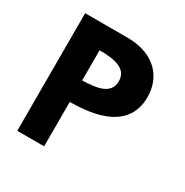

<svg xmlns="http://www.w3.org/2000/svg" viewBox="-117 -560 633 656"><g transform="rotate(30 200.0 -232.0)"><path d="M142 -260V-379C203 -379 252 -369 252 -320C252 -267 194 -261 142 -260ZM36 -464V0H142V-175C205 -176 364 -181 364 -322C364 -393 319 -462 206 -464Z"/></g></svg>

Font: Hussar Tani
Style: Bold
Weight: 700
Foundry: Cannot Into Space Fonts
Version: Version 0.92